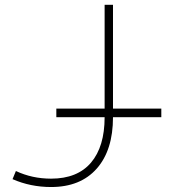

<svg xmlns="http://www.w3.org/2000/svg" viewBox="-20 -752 714 784"><path d="M210 -273.4V-308.6H407.2V-732.4H441.4V-308.6H638.7V-273.4H441.4Q441.4 -138.7 375 -63.5Q308.6 11.7 188.5 11.7Q104.5 11.7 31.2 -20.5L44.9 -53.7Q111.3 -22.5 188.5 -22.5Q295.9 -22.5 351.6 -87.9Q407.2 -153.3 407.2 -273.4Z"/></svg>

Font: Gen Shin Gothic ExtraLight
Style: Regular
Weight: 100
Designer: [Source Han Sans]
Ryoko NISHIZUKA  (kana & ideographs); Paul D. Hunt (Latin, Greek & Cyrillic); Wenlong ZHANG  (bopomofo
Version: Version 1.002.20150607